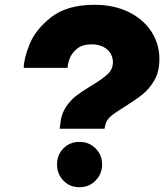

<svg xmlns="http://www.w3.org/2000/svg" viewBox="-20 -770 701 801"><path d="M232 -257Q236 -295 255 -323.5Q274 -352 298 -370.5Q322 -389 362 -413Q407 -440 429 -460.5Q451 -481 451 -510Q451 -543 426.5 -564Q402 -585 362 -585Q323 -585 300.5 -566Q278 -547 270 -524Q262 -501 262 -487H79Q79 -524 103.5 -585.5Q128 -647 194 -698.5Q260 -750 374 -750Q456 -750 517.5 -719.5Q579 -689 612 -637.5Q645 -586 645 -523Q645 -472 624.5 -436Q604 -400 575.5 -377Q547 -354 502 -326Q463 -302 444 -286.5Q425 -271 420 -251L416 -233H229ZM218 -84Q218 -124 244.5 -151Q271 -178 312 -178Q352 -178 379 -150.5Q406 -123 406 -84Q406 -45 379 -17Q352 11 312 11Q271 11 244.5 -16.5Q218 -44 218 -84Z"/></svg>

Font: Be Vietnam Black
Style: Italic
Weight: 900
Italic angle: -9°
Designer: Lam Bao; Tony Le; Vietanh Nguyen
Foundry: Yellow Type Foundry
Version: Version 5.000